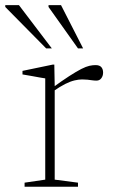

<svg xmlns="http://www.w3.org/2000/svg" viewBox="-59 -710 428 730"><path d="M304 -462.5Q319.5 -462.5 326.2 -454.8Q333 -447 333 -434Q333 -421.5 326.2 -412.5Q319.5 -403.5 308 -403.5Q299 -403.5 290.8 -404.8Q282.5 -406 273.5 -407Q264.5 -408 253 -408Q240 -408 224.2 -404.2Q208.5 -400.5 189 -390.8Q169.5 -381 143.5 -363L134.5 -372Q176 -402.5 204 -420.5Q232 -438.5 250.2 -447.8Q268.5 -457 281 -459.8Q293.5 -462.5 304 -462.5ZM149 -383.5V-27L237.5 -15.5V0H34.5V-15.5L113 -27V-412Q106.5 -413 93.2 -415.2Q80 -417.5 62.5 -420.8Q45 -424 26.5 -427V-440.5L142 -464.5H147.5ZM138 -526H116.5L-39 -683.5V-690.5H13ZM257 -526H237.5L125.5 -683.5V-690.5H173Z"/></svg>

Font: Newsreader ExtraLight
Style: Regular
Weight: 250
Designer: Hugues Gentile
Foundry: Production Type
Version: Version 1.003